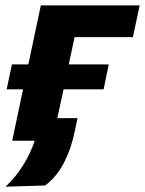

<svg xmlns="http://www.w3.org/2000/svg" viewBox="-30 -519 534 708"><path d="M-9.5 169.5Q29.5 132.5 56 89.2Q82.5 46 98 0H15Q25 -47.5 34.5 -92.5Q44 -137 55 -189.5H-5.5L14 -281.5H74.5Q89 -350 99.5 -399.5Q110 -448.5 120.5 -499H485L460 -382H245Q240 -359.5 235 -335Q230 -310.5 223.5 -281.5H371L352 -189.5H204.5Q198 -160.5 192.5 -134.5Q187 -108 181.5 -83.5H256Q253.5 -71.5 251 -60Q248.5 -48.5 246 -36.5Q233 28 206.5 80Q180 132 136.5 165Z"/></svg>

Font: Heraclito
Style: Bold Italic
Weight: 700
Italic angle: -12°
Designer: Kostas Bartsokas (font) & Cristiano Sobral (main changes)
Foundry: Kostas Bartsokas (font) & Cristiano Sobral (main changes)
Version: Version 1.00;July 8, 2020;FontCreator 13.0.0.2655 64-bit